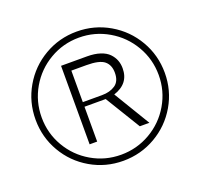

<svg xmlns="http://www.w3.org/2000/svg" viewBox="-120 -818 1003 956"><g transform="rotate(-20 381.5 -340.5)"><path d="M81.8 -168Q36.1 -246.6 36.1 -339.8Q36.1 -433.1 81.8 -512Q127.4 -590.8 206.1 -636.7Q284.7 -682.6 377.9 -682.6Q471.2 -682.6 550 -636.7Q628.9 -590.8 674.8 -512Q720.7 -433.1 720.7 -339.8Q720.7 -246.6 674.8 -168Q628.9 -89.4 550 -43.7Q471.2 2 377.9 2Q284.7 2 206.1 -43.7Q127.4 -89.4 81.8 -168ZM109.9 -495.4Q68.4 -423.8 68.4 -339.8Q68.4 -255.9 109.9 -184.6Q151.4 -113.3 222.7 -71.8Q293.9 -30.3 377.9 -30.3Q461.9 -30.3 533.4 -71.8Q605 -113.3 646.7 -184.6Q688.5 -255.9 688.5 -339.8Q688.5 -423.8 646.7 -495.4Q605 -566.9 533.4 -608.6Q461.9 -650.4 377.9 -650.4Q293.9 -650.4 222.7 -608.6Q151.4 -566.9 109.9 -495.4ZM247.1 -548.8H384.8Q424.3 -548.8 453.9 -539.1Q483.4 -529.3 499.8 -512.2Q516.1 -495.1 523.7 -475.3Q531.2 -455.6 531.2 -432.6Q531.2 -351.1 447.3 -324.2L563.5 -131.8H512.7L399.4 -317.4H287.1V-132.8H247.1ZM287.1 -508.8V-341.8H388.7Q431.2 -341.8 459.2 -360.8Q487.3 -379.9 487.3 -424.8Q487.3 -466.3 461.4 -487.5Q435.5 -508.8 367.2 -508.8Z"/></g></svg>

Font: Buda Light
Style: Regular
Weight: 300
Version: Version 1.003